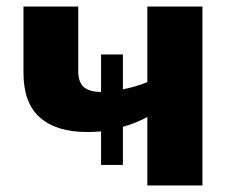

<svg xmlns="http://www.w3.org/2000/svg" viewBox="-20 -569 713 589"><path d="M601 -549V0H432V-210Q417 -202 398 -194Q379 -186 357 -180V-63H290V-166Q279 -165 268.5 -164.5Q258 -164 247 -164Q153 -164 102.5 -208.5Q52 -253 52 -346V-549H220V-352Q220 -317 237 -302Q254 -287 290 -287V-402H357V-295Q394 -302 432 -317V-549Z"/></svg>

Font: Noto Sans ExtraBold
Style: Regular
Weight: 800
Designer: Monotype Design Team
Foundry: Monotype Imaging Inc.
Version: Version 2.007